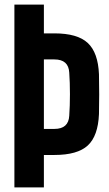

<svg xmlns="http://www.w3.org/2000/svg" viewBox="-20 -820 475 840"><path d="M43 0V-800H172V-674H218Q319 -674 364 -632Q409 -590 413 -495Q414 -447 414 -406.5Q414 -366 413 -321Q409 -225 364 -183.5Q319 -142 218 -142H172V0ZM172 -256H218Q280 -256 283 -314Q286 -357 286 -408Q286 -459 283 -502Q280 -560 218 -560H172Z"/></svg>

Font: Big Shoulders Display ExtraBold
Style: Regular
Weight: 800
Designer: Patric King
Foundry: XO Type Co
Version: Version 1.000; ttfautohint (v1.8.2)